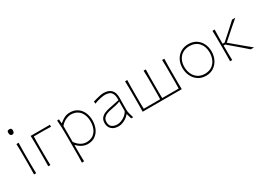

<svg xmlns="http://www.w3.org/2000/svg" viewBox="-9 -1617 3722 2703"><g transform="rotate(-30 1852.0 -265.5)"><path d="M103 0Q104.5 -56.5 104.8 -108.5Q105 -160.5 105 -221V-271Q105 -332 104.8 -385Q104.5 -438 102 -494L138 -495.5Q136 -439 135.5 -385.5Q135 -332 135 -271V-221Q135 -160.5 135.5 -108.5Q136 -56.5 138 0ZM118 -638Q81 -638 81 -690Q81 -709.5 90 -717.2Q99 -725 119 -725Q138.5 -725 147.2 -716.5Q156 -708 156 -687Q156 -638 118 -638Z M334 0Q335.5 -56.5 335.8 -108.5Q336 -160.5 336 -221V-271Q336 -332 335.8 -385Q335.5 -438 333 -494H646V-462Q593.5 -464.5 539.8 -464.8Q486 -465 435 -465H368Q366.5 -416.5 366.2 -370.8Q366 -325 366 -271V-221Q366 -160.5 366.5 -108.5Q367 -56.5 369 0Z M770 194Q772.5 137.5 772.8 84.5Q773 31.5 773 -29V-271Q773 -324.5 771.2 -381.5Q769.5 -438.5 764 -494L794 -497L800 -431H806Q835.5 -457.5 877.8 -480.8Q920 -504 974 -504Q1043.5 -504 1093.5 -471Q1143.5 -438 1170.2 -380.2Q1197 -322.5 1197 -249Q1197 -179.5 1172.2 -120.8Q1147.5 -62 1098.2 -26.5Q1049 9 976 9Q932.5 9 889.2 -11.5Q846 -32 809 -71H803V-29Q803 31.5 803.5 83.5Q804 135.5 806 192ZM976 -23Q1043 -24.5 1085 -56.2Q1127 -88 1146.5 -139Q1166 -190 1166 -249Q1166 -310.5 1145.2 -360.5Q1124.5 -410.5 1082 -440.5Q1039.5 -470.5 974 -472Q932 -471.5 886 -450Q840 -428.5 803 -384V-124Q876.5 -23 976 -23Z M1475 9Q1403 9 1363.5 -28.8Q1324 -66.5 1324 -127Q1324 -179 1349 -209Q1374 -239 1410.8 -254Q1447.5 -269 1482 -276L1655 -312Q1657.5 -381 1640 -415.2Q1622.5 -449.5 1591.8 -460.8Q1561 -472 1524 -472Q1502.5 -472 1454.2 -462.5Q1406 -453 1349 -431L1346 -467Q1368 -473.5 1399.5 -482.2Q1431 -491 1464 -497.5Q1497 -504 1524 -504Q1598.5 -504 1642.2 -463.8Q1686 -423.5 1686 -334Q1686 -313 1685 -279.2Q1684 -245.5 1684 -211V-137Q1684 -107 1693.2 -73.5Q1702.5 -40 1715 0H1682L1659 -81H1653Q1619.5 -40 1569.8 -15.5Q1520 9 1475 9ZM1475 -23Q1501 -23 1535 -35Q1569 -47 1601.2 -71.5Q1633.5 -96 1654 -134L1655 -289Q1645.5 -284.5 1629.5 -279Q1613.5 -273.5 1582 -266Q1550.5 -258.5 1494 -248Q1456.5 -241 1425 -227.8Q1393.5 -214.5 1374.2 -190.5Q1355 -166.5 1355 -128Q1355 -71 1388.8 -47Q1422.5 -23 1475 -23Z M1869 0Q1870.5 -56.5 1870.8 -108.5Q1871 -160.5 1871 -221V-271Q1871 -332 1870.8 -385Q1870.5 -438 1868 -494L1904 -496Q1902 -439.5 1901.5 -385.8Q1901 -332 1901 -271V-221Q1901 -167 1901.2 -122Q1901.5 -77 1903 -29H2170Q2171.5 -77 2171.8 -122Q2172 -167 2172 -221V-271Q2172 -332 2171.8 -385Q2171.5 -438 2169 -494H2205Q2203 -438 2202.5 -385Q2202 -332 2202 -271V-221Q2202 -167 2202.2 -122Q2202.5 -77 2203.5 -29H2471Q2472.5 -77 2472.8 -122Q2473 -167 2473 -221V-271Q2473 -332 2472.8 -385Q2472.5 -438 2470 -494H2506Q2504 -438 2503.5 -385Q2503 -332 2503 -271V-221Q2503 -160.5 2503.2 -108.5Q2503.5 -56.5 2505 0Z M2899 9Q2824 9 2770.8 -27.2Q2717.5 -63.5 2689.2 -122.8Q2661 -182 2661 -251Q2661 -325 2691.2 -382Q2721.5 -439 2775.2 -471.5Q2829 -504 2899 -504Q2971 -504 3023.8 -470.8Q3076.5 -437.5 3105.2 -380.2Q3134 -323 3134 -251Q3134 -178.5 3104.5 -119.5Q3075 -60.5 3022 -25.8Q2969 9 2899 9ZM2899 -23Q2969.5 -24.5 3014.8 -57Q3060 -89.5 3081.5 -141Q3103 -192.5 3103 -251Q3103 -349.5 3049.5 -409.8Q2996 -470 2899 -472Q2830 -470.5 2784 -441Q2738 -411.5 2715 -362Q2692 -312.5 2692 -251Q2692 -192.5 2714.2 -141Q2736.5 -89.5 2782.2 -57Q2828 -24.5 2899 -23Z M3290 0Q3291.5 -56.5 3291.8 -108.5Q3292 -160.5 3292 -221V-271Q3292 -332 3291.8 -385Q3291.5 -438 3289 -494L3325 -496Q3323 -440 3322.5 -386Q3322 -332 3322 -271V-266H3355L3444.5 -346Q3486 -383 3527.2 -420.2Q3568.5 -457.5 3607.5 -494H3660Q3608.5 -451.5 3560 -408.8Q3511.5 -366 3464 -324L3380 -249.5L3475.5 -169.5Q3526 -127 3577 -84.5Q3628 -42 3680 0H3625.5Q3584.5 -36.5 3542 -73Q3499.5 -109.5 3456.5 -146L3348 -238H3322V-221Q3322 -160.5 3322.5 -108.5Q3323 -56.5 3325 0Z"/></g></svg>

Font: Commissioner Flair Thin
Style: Regular
Weight: 100
Designer: Kostas Bartsokas
Foundry: Kostas Bartsokas
Version: Version 1.000; ttfautohint (v1.8.3)